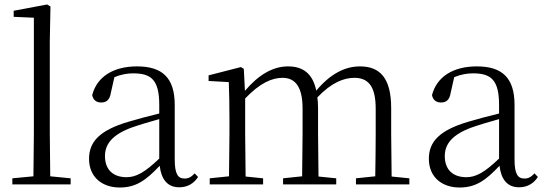

<svg xmlns="http://www.w3.org/2000/svg" viewBox="-20 -822 2430 856"><path d="M128 0H295V-27L204 -36L202 -227V-639L205 -793L190 -802L41 -774V-747L131 -743V-227L129 -36L35 -27V0Z M779 13C814 13 843 -2 863 -33L848 -49C832 -32 820 -26 803 -26C774 -26 759 -45 759 -111V-354C759 -476 703 -526 591 -526C484 -526 412 -479 391 -398C395 -377 409 -365 431 -365C454 -365 469 -376 474 -407L490 -478C519 -490 547 -495 574 -495C654 -495 690 -466 690 -354V-316C645 -305 596 -292 552 -279C424 -241 377 -190 377 -114C377 -31 437 14 514 14C586 14 631 -18 692 -83C699 -23 726 13 779 13ZM690 -115C624 -52 586 -32 544 -32C486 -32 448 -64 448 -126C448 -179 480 -221 566 -253C603 -266 647 -279 690 -291Z M1651 0H1805V-27L1726 -35L1724 -227V-340C1724 -474 1674 -526 1585 -526C1517 -526 1452 -492 1390 -418C1374 -495 1330 -526 1264 -526C1197 -526 1133 -489 1072 -417L1067 -515L1054 -523L910 -486V-461L1000 -456C1002 -406 1003 -354 1003 -286V-227L1001 -36L915 -27V0H1153V-27L1075 -35L1073 -227V-383C1139 -452 1192 -475 1240 -475C1294 -475 1329 -438 1329 -338V-227L1327 -36L1242 -27V0H1479V-27L1400 -35L1398 -227V-338C1398 -356 1397 -373 1395 -388C1459 -455 1514 -475 1560 -475C1619 -475 1655 -441 1655 -338V-227C1655 -172 1654 -91 1653 -36L1567 -27V0Z M2294 13C2329 13 2358 -2 2378 -33L2363 -49C2347 -32 2335 -26 2318 -26C2289 -26 2274 -45 2274 -111V-354C2274 -476 2218 -526 2106 -526C1999 -526 1927 -479 1906 -398C1910 -377 1924 -365 1946 -365C1969 -365 1984 -376 1989 -407L2005 -478C2034 -490 2062 -495 2089 -495C2169 -495 2205 -466 2205 -354V-316C2160 -305 2111 -292 2067 -279C1939 -241 1892 -190 1892 -114C1892 -31 1952 14 2029 14C2101 14 2146 -18 2207 -83C2214 -23 2241 13 2294 13ZM2205 -115C2139 -52 2101 -32 2059 -32C2001 -32 1963 -64 1963 -126C1963 -179 1995 -221 2081 -253C2118 -266 2162 -279 2205 -291Z"/></svg>

Font: Noto Serif CJK SC Light
Style: Regular
Weight: 300
Designer: Ryoko NISHIZUKA 西塚涼子 (kana & ideographs); Frank Grießhammer (Latin, Greek & Cyrillic); Wenlong ZHANG 张文龙 (bopomofo); San
Foundry: Adobe
Version: Version 2.001;hotconv 1.1.0;makeotfexe 2.6.0